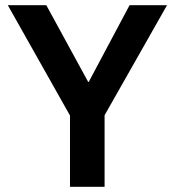

<svg xmlns="http://www.w3.org/2000/svg" viewBox="-20 -718 672 738"><path d="M382 0V-275L622 -698H478L321 -403H319L158 -698H10L249 -274V0Z"/></svg>

Font: IBM Plex Devanagari Medium
Style: Regular
Weight: 600
Designer: Mike Abbink, Paul van der Laan, Pieter van Rosmalen, Erin McLaughlin
Foundry: Bold Monday
Version: Version 1.0